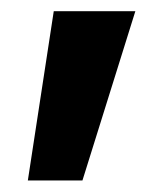

<svg xmlns="http://www.w3.org/2000/svg" viewBox="-20 -136 292 340"><path d="M29.3 183.6 75.2 -116.2H219.7L126 183.6Z"/></svg>

Font: Min Sans Bold
Style: Regular
Weight: 700
Designer: Jinseong-Kim, NotoSansCJK, Nunito
Foundry: Jinseong-Kim
Version: Version 1.400;Glyphs 3.1.2 (3151)